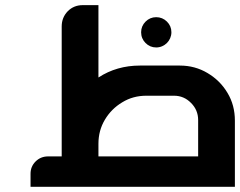

<svg xmlns="http://www.w3.org/2000/svg" viewBox="-20 -720 925 740"><path d="M582 -653.8C565.9 -653.8 552.2 -647.9 541 -636.7C529.8 -625.5 523.9 -611.8 523.9 -595.7C523.9 -579.6 529.8 -565.4 541 -554.2C552.2 -543 565.9 -537.1 582 -537.1C614.3 -537.1 640.6 -563.5 640.6 -595.7C640.6 -611.8 634.8 -625.5 623.5 -636.7C612.3 -647.9 598.1 -653.8 582 -653.8ZM359.4 -117.2V-166C359.4 -200.2 367.7 -231 384.3 -258.8C400.9 -286.6 423.3 -309.1 451.2 -325.7C479 -342.8 509.8 -351.1 544.4 -351.1H650.4C676.3 -351.1 698.2 -341.8 716.3 -323.2C734.4 -305.2 743.7 -283.2 743.7 -257.3V-117.2ZM217.8 -117.2H165.5C146.5 -117.2 130.4 -110.8 117.2 -97.7C104 -84.5 97.7 -68.8 97.7 -50.3V0H885.3V-254.9C885.3 -294.4 876 -330.1 856.9 -361.8C837.9 -394 812 -419.4 779.8 -438.5C748 -457.5 712.4 -467.3 673.3 -467.3H519C460 -467.3 406.7 -452.1 359.4 -421.4V-700.2H298.8C275.9 -700.2 256.8 -692.4 241.2 -676.8C225.6 -660.6 217.8 -641.1 217.8 -618.2Z"/></svg>

Font: Ya Modern Pro
Style: Bold
Weight: 700
Designer: Yahyaalaswadi
Foundry: Yahyaalaswadi
Version: Version 1.000;September 23, 2024;FontCreator 15.0.0.2974 64-